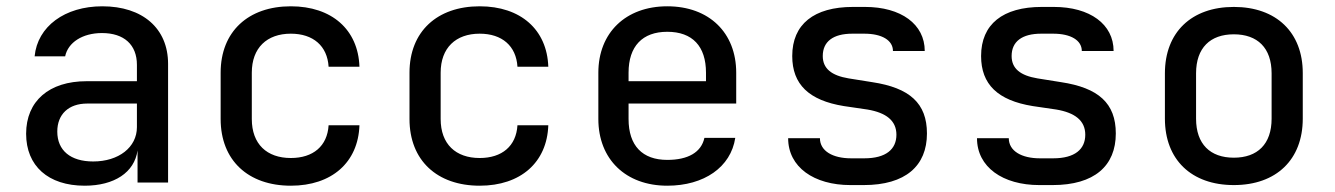

<svg xmlns="http://www.w3.org/2000/svg" viewBox="-20 -580 4240 610"><path d="M305 -560C186 -560 99 -496 90 -401H187C196 -445 242 -475 304 -475C374 -475 415 -438 415 -374V-322H255C136 -322 63 -259 63 -155C63 -53 133 10 249 10C343 10 407 -32 417 -102V0H514V-377C514 -490 433 -560 305 -560ZM276 -67C204 -67 162 -102 162 -162C162 -217 198 -251 257 -251H415V-176C415 -112 357 -67 276 -67Z M904 10C1034 10 1118 -64 1122 -182H1024C1020 -116 975 -78 904 -78C828 -78 780 -122 780 -202V-349C780 -428 828 -473 904 -473C975 -473 1020 -434 1024 -368H1122C1118 -486 1034 -560 904 -560C769 -560 681 -480 681 -349V-202C681 -70 769 10 904 10Z M1504 10C1634 10 1718 -64 1722 -182H1624C1620 -116 1575 -78 1504 -78C1428 -78 1380 -122 1380 -202V-349C1380 -428 1428 -473 1504 -473C1575 -473 1620 -434 1624 -368H1722C1718 -486 1634 -560 1504 -560C1369 -560 1281 -480 1281 -349V-202C1281 -70 1369 10 1504 10Z M2319 -349C2319 -476 2233 -560 2100 -560C1968 -560 1881 -476 1881 -349V-202C1881 -74 1968 10 2100 10C2217 10 2302 -49 2316 -142H2218C2208 -96 2166 -72 2100 -72C2021 -72 1977 -117 1977 -202V-251H2319ZM1977 -349C1977 -433 2021 -479 2100 -479C2180 -479 2223 -433 2223 -349V-322H1977Z M2724 8C2857 8 2925 -53 2925 -156C2925 -252 2870 -301 2751 -319L2676 -331C2622 -340 2594 -362 2594 -402C2594 -448 2627 -473 2688 -473H2726C2782 -473 2817 -452 2817 -418H2918C2918 -503 2843 -558 2728 -558H2690C2566 -558 2497 -503 2497 -402C2497 -312 2550 -261 2661 -243L2736 -232C2795 -222 2828 -197 2828 -152C2828 -106 2795 -77 2726 -77H2684C2626 -77 2585 -100 2585 -141H2484C2484 -49 2566 8 2682 8Z M3324 8C3457 8 3525 -53 3525 -156C3525 -252 3470 -301 3351 -319L3276 -331C3222 -340 3194 -362 3194 -402C3194 -448 3227 -473 3288 -473H3326C3382 -473 3417 -452 3417 -418H3518C3518 -503 3443 -558 3328 -558H3290C3166 -558 3097 -503 3097 -402C3097 -312 3150 -261 3261 -243L3336 -232C3395 -222 3428 -197 3428 -152C3428 -106 3395 -77 3326 -77H3284C3226 -77 3185 -100 3185 -141H3084C3084 -49 3166 8 3282 8Z M3900 8C4035 8 4119 -73 4119 -203V-348C4119 -477 4035 -558 3900 -558C3765 -558 3681 -477 3681 -347V-203C3681 -73 3765 8 3900 8ZM3900 -79C3825 -79 3780 -122 3780 -203V-347C3780 -428 3825 -471 3900 -471C3975 -471 4020 -428 4020 -347V-203C4020 -122 3975 -79 3900 -79Z"/></svg>

Font: Tekne LDO Medium
Style: Regular
Weight: 500
Monospace: yes
Designer: Alessio Laiso, Mario Rullo, Paolo Rosset
Foundry: Alessio Laiso
Version: Version 1.000;hotconv 1.0.109;makeotfexe 2.5.65596